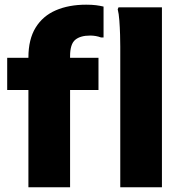

<svg xmlns="http://www.w3.org/2000/svg" viewBox="-20 -791 780 811"><path d="M100 0V-548Q100 -625 130.5 -674.4Q160.9 -723.8 215.9 -747.5Q270.8 -771.2 344 -771.2Q368.6 -771.2 385.5 -769Q402.4 -766.8 417.4 -763.2V-632.8H406.6Q385.2 -640.8 360.8 -640.8Q319.1 -640.8 297.6 -622.7Q276 -604.6 276 -553.6V0ZM10.4 -410.8V-546.8H396V-410.8ZM488 0V-593.6Q488 -613.6 487.2 -644.2Q486.3 -674.8 484.1 -704.4Q481.9 -734 477.2 -752L480.6 -760H664V0Z"/></svg>

Font: Kufam
Style: Regular
Weight: 400
Designer: Wael Morcos, Artur Schmal
Foundry: Original Type
Version: Version 1.301; ttfautohint (v1.8.3)